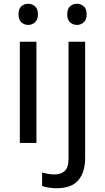

<svg xmlns="http://www.w3.org/2000/svg" viewBox="-20 -757 556 1017"><path d="M130 -737Q150 -737 165.5 -723.5Q181 -710 181 -681Q181 -653 165.5 -639Q150 -625 130 -625Q108 -625 93 -639Q78 -653 78 -681Q78 -710 93 -723.5Q108 -737 130 -737ZM173 -536V0H85V-536ZM336 -681Q336 -710 351 -723.5Q366 -737 388 -737Q408 -737 423.5 -723.5Q439 -710 439 -681Q439 -653 423.5 -639Q408 -625 388 -625Q366 -625 351 -639Q336 -653 336 -681ZM280 240Q255 240 236 236.5Q217 233 203 228V157Q218 161 234 164Q250 167 269 167Q301 167 322 149.5Q343 132 343 83V-536H431V80Q431 155 395 197.5Q359 240 280 240Z"/></svg>

Font: Noto Sans Multani
Style: Regular
Weight: 400
Designer: Monotype Design Team
Foundry: Monotype Imaging Inc.
Version: Version 2.002; ttfautohint (v1.8.4.7-5d5b)